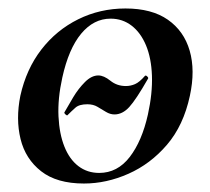

<svg xmlns="http://www.w3.org/2000/svg" viewBox="-20 -419 495 453"><path d="M178 14Q114 14 77 -15Q40 -44 28.5 -91Q17 -138 28 -193Q42 -256 77.5 -302Q113 -348 164.5 -373.5Q216 -399 276 -399Q338 -399 376 -372.5Q414 -346 427.5 -299.5Q441 -253 428 -193Q413 -123 374 -77.5Q335 -32 283 -9Q231 14 178 14ZM214 -11Q257 -11 286 -48.5Q315 -86 329 -149Q340 -199 338.5 -240.5Q337 -282 324.5 -312Q312 -342 290.5 -358.5Q269 -375 241 -375Q201 -375 171.5 -339.5Q142 -304 127 -236Q116 -186 118 -144.5Q120 -103 132 -73Q144 -43 165 -27Q186 -11 214 -11ZM139 -147Q138 -146 134.5 -149Q131 -152 132 -154Q141 -170 153 -190Q165 -210 180.5 -225.5Q196 -241 212 -241Q225 -241 240.5 -228.5Q256 -216 277 -216Q288 -216 298.5 -220.5Q309 -225 322 -240Q324 -242 327.5 -238.5Q331 -235 329 -233Q301 -184 285 -166.5Q269 -149 250 -149Q240 -149 230 -155Q220 -161 210 -167Q200 -173 186 -173Q167 -173 158 -165Q149 -157 139 -147Z"/></svg>

Font: Cormorant Garamond Light
Style: Italic
Weight: 300
Italic angle: -10°
Designer: Christian Thalmann (Catharsis Fonts)
Foundry: Catharsis Fonts
Version: Version 4.001